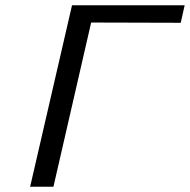

<svg xmlns="http://www.w3.org/2000/svg" viewBox="-20 -713 725 733"><path d="M95 0 255 -693H685L670 -626L328 -627L184 0Z"/></svg>

Font: Coval
Style: Light Italic
Weight: 300
Foundry: Context Ltd
Version: Version 001.000